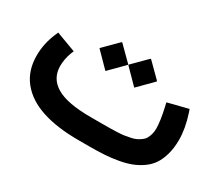

<svg xmlns="http://www.w3.org/2000/svg" viewBox="-102 -751 1094 965"><g transform="rotate(30 445.0 -268.5)"><path d="M486.1 0H423.2Q299.7 0 212.6 -28.5Q125.4 -56.9 77.3 -116.4Q29.2 -175.8 29.2 -264Q29.2 -334 57.9 -400L65.5 -417.6L83.6 -410.6L160.7 -381.9L179.8 -374.8L172.3 -356.2Q157.7 -316.4 157.7 -276.6Q158.2 -204.5 220.9 -167.8Q283.6 -131 418.1 -131H482.6Q511.8 -131 529.5 -131.2Q547.1 -131.5 572.3 -132.5Q597.5 -133.5 612.3 -135.8Q627.2 -138 646.3 -142.1Q665.5 -146.1 676.8 -151.9Q688.2 -157.7 700.3 -166.2Q712.3 -174.8 718.6 -186.1Q724.9 -197.5 729.2 -212.3Q733.5 -227.2 733.5 -245.8Q733.5 -288.7 715.9 -366.2L711.3 -385.4L730.5 -390.4L811.1 -410.6L829.2 -415.1L835.3 -397.5Q861 -319.4 861 -253.4Q861 -207.1 850.6 -169.8Q840.3 -132.5 822.9 -106.3Q805.5 -80.1 778.1 -61Q750.6 -41.8 720.4 -30.2Q690.2 -18.6 650.1 -11.6Q610.1 -4.5 572 -2.3Q534 0 486.1 0ZM457.4 -459.9 528 -530.5 534.5 -536.5 541.1 -530.5 612.1 -459.9 618.1 -453.4 612.1 -446.9 541.1 -375.3 534.5 -368.8 528 -375.3 457.4 -446.9 451.4 -453.4ZM290.2 -459.9 360.7 -530.5 367.3 -536.5 373.8 -530.5 444.8 -459.9 450.9 -453.4 444.8 -446.9 373.8 -375.3 367.3 -368.8 360.7 -375.3 290.2 -446.9 284.1 -453.4Z"/></g></svg>

Font: Vazir FD
Style: Bold
Weight: 700
Foundry: DejaVu fonts team - Redesigned by Saber Rastikerdar
Version: Version 21.10;October 20, 2019;FontCreator 12.0.0.2547 64-bi